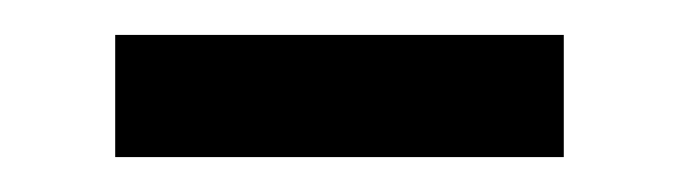

<svg xmlns="http://www.w3.org/2000/svg" viewBox="-20 -335 387 110"><path d="M46 -245V-315H303V-245Z"/></svg>

Font: Noto Sans SC Thin
Style: Regular
Weight: 400
Version: Version 2.004-H2;hotconv 1.0.118;makeotfexe 2.5.65603